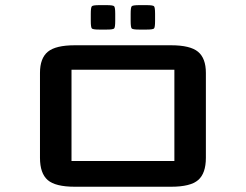

<svg xmlns="http://www.w3.org/2000/svg" viewBox="-20 -709 934 729"><path d="M508.8 -596.7Q484.4 -596.7 480.2 -600.8Q476.1 -605 476.1 -629.4V-656.7Q476.1 -681.2 480.2 -685.3Q484.4 -689.5 508.8 -689.5H536.1Q560.5 -689.5 564.7 -685.3Q568.8 -681.2 568.8 -656.7V-629.4Q568.8 -605 564.7 -600.8Q560.5 -596.7 536.1 -596.7ZM357.4 -596.7Q333 -596.7 328.9 -600.8Q324.7 -605 324.7 -629.4V-656.7Q324.7 -681.2 328.9 -685.3Q333 -689.5 357.4 -689.5H384.8Q409.2 -689.5 413.3 -685.3Q417.5 -681.2 417.5 -656.7V-629.4Q417.5 -605 413.3 -600.8Q409.2 -596.7 384.8 -596.7ZM761.7 -109.9Q761.7 -50.8 732.4 -25.4Q703.1 0 629.9 0H263.7Q190.4 0 161.1 -25.4Q131.8 -50.8 131.8 -109.9V-432.1Q131.8 -487.8 161.6 -512.5Q191.4 -537.1 263.7 -537.1H629.9Q702.1 -537.1 731.9 -512.5Q761.7 -487.8 761.7 -432.1ZM642.1 -444.3H251.5V-97.7H642.1Z"/></svg>

Font: Squarish Sans CT
Style: RegularSC
Weight: 400
Version: Version 0.9